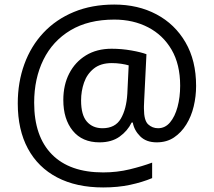

<svg xmlns="http://www.w3.org/2000/svg" viewBox="-20 -734 939 843"><path d="M841 -357Q841 -311 830.5 -267Q820 -223 798 -187.5Q776 -152 744 -130.5Q712 -109 668 -109Q622 -109 595.5 -135.5Q569 -162 563 -196H558Q540 -159 505 -134Q470 -109 417 -109Q341 -109 299.5 -160Q258 -211 258 -295Q258 -361 284 -411.5Q310 -462 357.5 -491Q405 -520 470 -520Q514 -520 556.5 -512.5Q599 -505 623 -496L613 -293Q612 -275 612 -267.5Q612 -260 612 -257Q612 -205 630.5 -188Q649 -171 674 -171Q705 -171 726.5 -196.5Q748 -222 759.5 -264.5Q771 -307 771 -358Q771 -451 733.5 -515.5Q696 -580 630.5 -614Q565 -648 482 -648Q368 -648 289.5 -601Q211 -554 170.5 -471.5Q130 -389 130 -283Q130 -135 208 -56Q286 23 433 23Q494 23 549.5 9.5Q605 -4 648 -20V48Q605 66 551.5 77.5Q498 89 433 89Q315 89 231 45Q147 1 102.5 -81.5Q58 -164 58 -280Q58 -373 87 -452.5Q116 -532 171 -590.5Q226 -649 304.5 -681.5Q383 -714 482 -714Q586 -714 667 -671Q748 -628 794.5 -548Q841 -468 841 -357ZM336 -293Q336 -229 361.5 -200Q387 -171 430 -171Q486 -171 510.5 -213Q535 -255 539 -322L545 -447Q532 -451 512 -454Q492 -457 471 -457Q422 -457 392 -433Q362 -409 349 -371.5Q336 -334 336 -293Z"/></svg>

Font: Go Noto Kurrent-Regular
Style: Regular
Weight: 400
Designer: Monotype Design Team
Foundry: Monotype Imaging Inc.
Version: Version 2.012; ttfautohint (v1.8.4.7-5d5b)